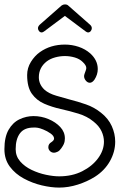

<svg xmlns="http://www.w3.org/2000/svg" viewBox="-25 -731 568 870"><path d="M243 119Q207 119 164.5 109Q122 99 83 78Q44 57 19.5 24Q-5 -9 -5 -55Q-5 -110 14 -143Q33 -176 63.5 -190.5Q94 -205 127 -205Q162 -205 194.5 -191.5Q227 -178 248 -155.5Q269 -133 269 -104Q269 -98 268 -91.5Q267 -85 264 -78Q261 -71 253 -59.5Q245 -48 237 -44Q227 -39 220 -39Q209 -39 201.5 -46.5Q194 -54 194 -64Q194 -79 208 -87Q220 -95 220 -103Q220 -115 204.5 -126Q189 -137 171.5 -144Q154 -151 146 -152Q141 -153 136.5 -153Q132 -153 127 -153Q85 -153 65.5 -127Q46 -101 46 -55Q46 -23 66.5 0.5Q87 24 118.5 39Q150 54 183.5 61Q217 68 243 68Q302 68 347.5 45Q393 22 419.5 -14Q446 -50 446 -89Q446 -113 435 -136.5Q424 -160 399 -180Q370 -204 330.5 -216Q291 -228 250.5 -237Q210 -246 175.5 -261Q141 -276 119.5 -306Q98 -336 98 -391Q98 -423 115 -450.5Q132 -478 156 -495Q204 -529 269 -529Q301 -529 331 -519Q361 -509 384 -489Q418 -458 418 -418Q418 -393 403 -370Q393 -356 382 -356Q372 -356 364 -365.5Q356 -375 356 -386Q356 -390 358 -396Q361 -405 363.5 -411.5Q366 -418 366 -423Q366 -435 350 -450Q336 -464 314 -470.5Q292 -477 269 -477Q247 -477 225 -471Q203 -465 187 -453Q151 -425 151 -381Q151 -349 176 -325Q196 -307 231 -297Q266 -287 291 -280Q327 -271 364.5 -258Q402 -245 433 -220Q466 -194 481.5 -159.5Q497 -125 497 -89Q497 -43 473 -0.5Q449 42 405 70Q370 92 327.5 105.5Q285 119 243 119ZM164 -584Q157 -584 152 -590Q147 -596 147 -603Q147 -611 155 -619L254 -706Q261 -711 269 -711Q279 -711 284 -706L383 -619Q391 -612 391 -603Q391 -596 386 -590Q381 -584 374 -584Q370 -584 364 -588L269 -659L174 -588Q168 -584 164 -584Z"/></svg>

Font: Twinkle Star
Style: Regular
Weight: 400
Designer: Robert E. Leuschke
Foundry: Robert E. Leuschke
Version: Version 2.010; ttfautohint (v1.8.3)